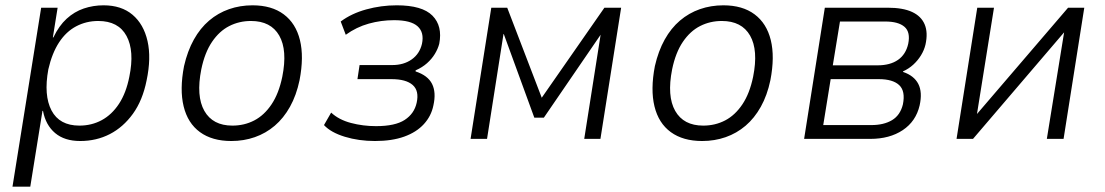

<svg xmlns="http://www.w3.org/2000/svg" viewBox="-20 -523 4160 723"><path d="M27 180 135 -494H197L179 -382H181Q202 -426 231 -452.5Q260 -479 295.5 -491Q331 -503 370 -503Q437 -503 479 -467.5Q521 -432 535.5 -368.5Q550 -305 532 -220Q517 -145 480.5 -94.5Q444 -44 393.5 -18Q343 8 282 8Q223 8 187.5 -22Q152 -52 142 -105L140 -106L94 180ZM279 -50Q325 -50 363 -70.5Q401 -91 428 -132Q455 -173 467 -234Q487 -331 456.5 -387.5Q426 -444 350 -444Q305 -444 267 -424Q229 -404 202.5 -363.5Q176 -323 162 -262Q144 -164 174 -107Q204 -50 279 -50Z M851 8Q779 8 733 -25.5Q687 -59 671.5 -122.5Q656 -186 673 -274Q686 -331 710 -374Q734 -417 767.5 -445.5Q801 -474 842.5 -488.5Q884 -503 931 -503Q1003 -503 1048.5 -469Q1094 -435 1109.5 -372Q1125 -309 1108 -221Q1096 -164 1072 -121Q1048 -78 1014.5 -49.5Q981 -21 939.5 -6.5Q898 8 851 8ZM855 -50Q900 -50 937.5 -69.5Q975 -89 1002.5 -130Q1030 -171 1043 -234Q1063 -334 1031.5 -389Q1000 -444 925 -444Q881 -444 843.5 -425Q806 -406 778.5 -365.5Q751 -325 738 -262Q718 -161 749.5 -105.5Q781 -50 855 -50Z M1392 8Q1331 8 1278.5 -8Q1226 -24 1200 -52L1227 -99Q1256 -72 1301.5 -60Q1347 -48 1396 -48Q1468 -48 1504 -71.5Q1540 -95 1549 -136Q1559 -181 1534 -203Q1509 -225 1454 -225H1326L1334 -278H1457Q1500 -278 1530 -299Q1560 -320 1569 -358Q1578 -401 1552.5 -424Q1527 -447 1464 -447Q1415 -447 1368.5 -434Q1322 -421 1282 -392L1263 -442Q1303 -472 1359 -487.5Q1415 -503 1474 -503Q1570 -503 1608.5 -464Q1647 -425 1634 -358Q1629 -339 1617.5 -320Q1606 -301 1588 -285Q1570 -269 1545 -258V-254Q1591 -239 1607 -207Q1623 -175 1612 -126Q1604 -86 1576 -55.5Q1548 -25 1502 -8.5Q1456 8 1392 8Z M1752 0 1830 -494H1890L2020 -155L2256 -494H2319L2241 0H2180L2242 -394H2243L2028 -80H1992L1877 -395H1876L1814 0Z M2624 8Q2552 8 2506 -25.5Q2460 -59 2444.5 -122.5Q2429 -186 2446 -274Q2459 -331 2483 -374Q2507 -417 2540.5 -445.5Q2574 -474 2615.5 -488.5Q2657 -503 2704 -503Q2776 -503 2821.5 -469Q2867 -435 2882.5 -372Q2898 -309 2881 -221Q2869 -164 2845 -121Q2821 -78 2787.5 -49.5Q2754 -21 2712.5 -6.5Q2671 8 2624 8ZM2628 -50Q2673 -50 2710.5 -69.5Q2748 -89 2775.5 -130Q2803 -171 2816 -234Q2836 -334 2804.5 -389Q2773 -444 2698 -444Q2654 -444 2616.5 -425Q2579 -406 2551.5 -365.5Q2524 -325 2511 -262Q2491 -161 2522.5 -105.5Q2554 -50 2628 -50Z M3008 0 3086 -494H3322Q3380 -494 3414.5 -478Q3449 -462 3462 -431Q3475 -400 3465 -355Q3460 -334 3448 -314.5Q3436 -295 3419 -279.5Q3402 -264 3380 -254L3381 -252Q3422 -238 3438 -207Q3454 -176 3443 -126Q3429 -66 3379.5 -33Q3330 0 3257 0ZM3080 -52H3261Q3308 -52 3339 -70.5Q3370 -89 3380 -130Q3390 -180 3366 -202.5Q3342 -225 3289 -225H3108ZM3116 -277H3285Q3332 -277 3361.5 -297.5Q3391 -318 3400 -358Q3409 -402 3386 -422Q3363 -442 3313 -442H3143Z M3582 0 3660 -494H3723L3658 -88H3654L4002 -494H4063L3985 0H3922L3988 -407H3992L3644 0Z"/></svg>

Font: Nunito Sans 7pt SemiCondensed Light
Style: Italic
Weight: 300
Width: 4
Italic angle: -9°
Designer: Vernon Adams
Foundry: Vernon Adams
Version: Version 3.101;gftools[0.9.27]